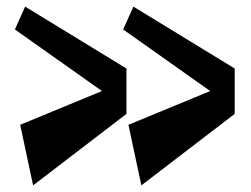

<svg xmlns="http://www.w3.org/2000/svg" viewBox="-20 -537 759 580"><path d="M615 -262 368 -160 407 23 689 -193V-330L383 -517L352 -448ZM288 -262 41 -160 80 23 362 -193V-330L56 -517L25 -448Z"/></svg>

Font: Peralta
Style: Regular
Weight: 400
Designer: Astigmatic (AOETI)
Foundry: Astigmatic (AOETI)
Version: Version 1.000